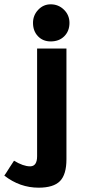

<svg xmlns="http://www.w3.org/2000/svg" viewBox="-97 -679 404 890"><path d="M211 -454V59Q211 130 181 160.5Q151 191 82 191Q-5 191 -77 135Q-69 124 -53 98Q-39 77 -32 66Q11 92 42 92H44Q75 91 75 45V-454ZM138 -487Q102 -487 79 -511Q56 -535 56 -573Q56 -608 80 -633.5Q104 -659 138 -659Q174 -659 199.5 -634Q225 -609 225 -573Q225 -535 201 -511Q177 -487 138 -487Z"/></svg>

Font: Tajawal ExtraBold
Style: Regular
Weight: 800
Designer: Boutros Fonts
Foundry: Created by Boutros International 2017
Version: Version 1.700